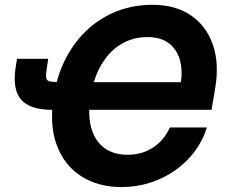

<svg xmlns="http://www.w3.org/2000/svg" viewBox="-20 -757 930 787"><path d="M477.9 9.8Q382.3 9.8 312.7 -34.7Q243.2 -79.2 212.3 -163.1Q181.4 -247 200.7 -365Q214.8 -451.2 250.9 -519.9Q287 -588.6 340.4 -637.2Q393.8 -685.8 460.9 -711.6Q528 -737.3 604.7 -737.3Q699.5 -737.3 762.7 -693.9Q826 -650.5 852.5 -573.9Q879 -497.2 862.4 -397.9L847.1 -306.9H297.9L316.3 -420.2H752.5L720.7 -415.6Q729.3 -467.2 717.6 -510.2Q705.9 -553.2 672.8 -579.1Q639.7 -605 584 -605Q525.7 -605 477.8 -576.9Q429.9 -548.8 397.3 -494.9Q364.6 -441.1 351.6 -363.7Q338.9 -286.7 354.1 -232.8Q369.2 -178.9 407.5 -150.8Q445.8 -122.6 502.1 -122.6Q532.3 -122.6 558.7 -130.1Q585.1 -137.5 607.3 -152.1Q629.5 -166.6 647 -187.4Q664.6 -208.2 676.4 -234.6H828Q811.5 -180.8 777.9 -136.1Q744.4 -91.3 697.8 -58.6Q651.3 -26 595.4 -8.1Q539.5 9.8 477.9 9.8ZM49.8 -516.1H177.6L173.9 -491.7Q168.2 -457.5 168.8 -442.6Q169.3 -427.6 181.5 -424.1Q193.7 -420.6 222.6 -420.6H247L228 -306.9H192.9Q102 -306.9 65.8 -349.7Q29.6 -392.6 44.7 -484.3Z"/></svg>

Font: Inter Variable
Style: Italic
Weight: 400
Italic angle: -9.39999°
Designer: Rasmus Andersson
Foundry: rsms
Version: Version 4.001;git-9221beed3